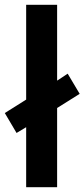

<svg xmlns="http://www.w3.org/2000/svg" viewBox="-31 -780 352 800"><path d="M78 0H207V-330L301 -389L251 -473L207 -444V-760H78V-365L-11 -309L38 -226L78 -250Z"/></svg>

Font: Noto Sans Thaana SemiBold
Style: Regular
Weight: 600
Designer: David Williams
Foundry: Google Inc.
Version: Version 3.001